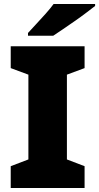

<svg xmlns="http://www.w3.org/2000/svg" viewBox="-20 -947 499 967"><path d="M406 0H34V-110L123 -144V-571L34 -604V-714H406V-604L317 -571V-144L406 -110ZM459 -917Q441 -903 414 -882.5Q387 -862 356 -840.5Q325 -819 296.5 -799.5Q268 -780 248 -767H121V-781Q138 -800 162 -825.5Q186 -851 210 -878Q234 -905 250 -927H459Z"/></svg>

Font: Noto Sans Thaana Black
Style: Regular
Weight: 900
Designer: David Williams
Foundry: Google Inc.
Version: Version 3.001; ttfautohint (v1.8.4.7-5d5b)